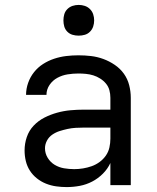

<svg xmlns="http://www.w3.org/2000/svg" viewBox="-20 -753 640 781"><path d="M251 8Q230 8 208.5 5Q187 2 167 -6Q147 -14 130 -27.5Q113 -41 101.5 -59Q90 -77 85 -98Q80 -119 80 -141Q80 -169 89 -195.5Q98 -222 117 -242Q136 -262 160.5 -274.5Q185 -287 212 -294.5Q239 -302 266.5 -304.5Q294 -307 321 -307H429V-355Q429 -371 425 -386Q421 -401 411 -413Q401 -425 387.5 -433.5Q374 -442 359.5 -446.5Q345 -451 329.5 -452.5Q314 -454 299 -454Q277 -454 255 -450.5Q233 -447 213.5 -436.5Q194 -426 181.5 -407.5Q169 -389 169 -367Q169 -367 169 -367Q169 -367 169 -367H86Q86 -367 86 -367Q86 -367 86 -367Q86 -392 94.5 -416Q103 -440 118.5 -459.5Q134 -479 155 -492.5Q176 -506 200 -514Q224 -522 249 -525Q274 -528 299 -528Q325 -528 350.5 -525Q376 -522 400.5 -513Q425 -504 447 -489Q469 -474 484 -453Q499 -432 505.5 -406.5Q512 -381 512 -355V0H429V-90Q418 -66 398.5 -46.5Q379 -27 355 -14.5Q331 -2 304.5 3Q278 8 251 8ZM282 -65Q300 -65 318 -68Q336 -71 353 -77Q370 -83 385 -94Q400 -105 410.5 -120Q421 -135 425 -153Q429 -171 429 -189V-234H321Q305 -234 288 -233Q271 -232 255 -228.5Q239 -225 223 -220Q207 -215 193 -205.5Q179 -196 171 -181Q163 -166 163 -150Q163 -129 174 -111Q185 -93 202.5 -82.5Q220 -72 240.5 -68.5Q261 -65 282 -65ZM300 -608Q287 -608 275 -611.5Q263 -615 254 -624Q245 -633 241.5 -645Q238 -657 238 -670Q238 -683 241.5 -695Q245 -707 254 -716Q263 -725 275 -729Q287 -733 300 -733Q313 -733 325 -729Q337 -725 346 -716Q355 -707 359 -695Q363 -683 363 -670Q363 -657 359 -645Q355 -633 346 -624Q337 -615 325 -611.5Q313 -608 300 -608Z"/></svg>

Font: Zed Sans Extended
Style: Regular
Weight: 400
Width: 7
Designer: Belleve Invis
Foundry: Belleve Invis
Version: Version 1.0.0; ttfautohint (v1.8.4)